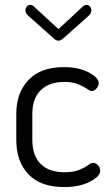

<svg xmlns="http://www.w3.org/2000/svg" viewBox="-20 -751 451 778"><path d="M117 -725 217 -633 316 -725Q322 -731 331 -731Q339 -731 344.5 -724.5Q350 -718 350 -709Q350 -696 338 -686L237 -596Q225 -586 217 -586Q207 -586 197 -596L96 -686Q83 -696 83 -709Q83 -718 88.5 -724.5Q94 -731 102 -731Q111 -731 117 -725ZM240 7Q144 7 95 -45Q46 -97 46 -183V-290Q46 -374 95 -426.5Q144 -479 239 -479Q299 -479 339.5 -457.5Q380 -436 380 -414Q380 -403 371 -392.5Q362 -382 351 -382Q345 -382 332.5 -391Q320 -400 297 -409.5Q274 -419 242 -419Q178 -419 144.5 -385Q111 -351 111 -290V-183Q111 -121 144.5 -87Q178 -53 243 -53Q277 -53 300.5 -62.5Q324 -72 336.5 -81.5Q349 -91 356 -91Q369 -91 377.5 -81Q386 -71 386 -59Q386 -36 344 -14.5Q302 7 240 7Z"/></svg>

Font: Dosis
Style: Regular
Weight: 400
Designer: Edgar Tolentino, Pablo Impallari, Igino Marini
Foundry: Edgar Tolentino, Pablo Impallari, Igino Marini
Version: Version 1.007